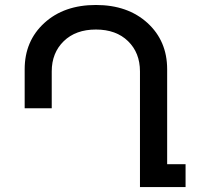

<svg xmlns="http://www.w3.org/2000/svg" viewBox="-20 -759 803 779"><path d="M547.9 0V-469.2Q547.9 -544.9 499.5 -592Q451.2 -639.2 369.1 -639.2Q287.1 -639.2 238.5 -591.8Q189.9 -544.4 189.9 -469.2V-319.8H80.1V-478Q80.1 -592.8 159.9 -665.8Q239.7 -738.8 369.1 -738.8Q498.5 -738.8 578.4 -665.8Q658.2 -592.8 658.2 -478V-92.8H732.9V0Z"/></svg>

Font: Telcell.Market Med
Style: Regular
Weight: 500
Designer: Rasmus Andersson, Sedrak Mkrtchyan
Version: Version 3.019;git-0a5106e0b